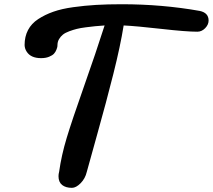

<svg xmlns="http://www.w3.org/2000/svg" viewBox="-20 -864 1014 915"><path d="M97.2 -649.4Q97.2 -689.5 113.5 -720.7Q129.9 -752 161.9 -772.9Q193.8 -793.9 234.1 -808.1Q274.4 -822.3 329.1 -829.8Q383.8 -837.4 438 -840.6Q492.2 -843.8 559.6 -843.8Q752.9 -843.8 931.6 -812Q974.1 -803.2 974.1 -766.1Q974.1 -746.6 957.8 -729.7Q941.4 -712.9 920.4 -712.9Q867.7 -712.9 749 -726.3Q630.4 -739.7 569.3 -742.7Q553.7 -645 520 -511Q486.3 -377 444.1 -226.8Q401.9 -76.7 393.6 -44.9Q386.2 -13.2 364.3 9Q342.3 31.2 322.8 31.2Q293.5 31.2 276.1 17.6Q258.8 3.9 258.8 -24.4Q258.8 -34.2 261.7 -44.9Q272.9 -124.5 297.9 -207Q322.8 -289.6 379.9 -451.2Q437 -612.8 478.5 -742.7Q450.2 -740.7 432.9 -739Q415.5 -737.3 389.2 -733.9Q362.8 -730.5 346.2 -726.3Q329.6 -722.2 310.3 -715.1Q291 -708 280 -699.2Q269 -690.4 261.5 -677.7Q253.9 -665 253.9 -649.4Q253.9 -646.5 253.4 -642.1Q252.9 -637.7 248.8 -627Q244.6 -616.2 237.3 -608.2Q230 -600.1 213.9 -593.5Q197.8 -586.9 175.8 -586.9Q126.5 -586.9 106.9 -618.2Q97.7 -632.3 97.2 -649.4Z"/></svg>

Font: iCiel Pacifico
Style: Regular
Weight: 400
Designer: Vernon Adams
Foundry: Vernon Adams
Version: Version 1.00 September 26, 2014, initial release